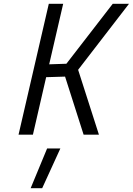

<svg xmlns="http://www.w3.org/2000/svg" viewBox="-20 -712 702 1015"><path d="M229 73H299L203 283H142ZM422 0 324 -307 224 -304 154 0H78L238 -692H314L240 -372L331 -375L576 -692H662L393 -343L503 0Z"/></svg>

Font: TitilliumWebItalic
Style: Italic
Weight: 400
Italic angle: -13°
Version: Version 1.001;PS 57.000;hotconv 1.0.70;makeotf.lib2.5.55311